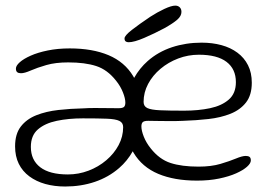

<svg xmlns="http://www.w3.org/2000/svg" viewBox="-20 -680 988 700"><path d="M234.5 -503.5Q317 -503.5 375.8 -478.8Q434.5 -454 465.5 -402.5Q467.5 -399 469 -396Q489 -431.5 518.5 -457.5Q556.5 -491 607 -507.8Q657.5 -524.5 715 -524.5Q754 -524.5 787.2 -515.5Q820.5 -506.5 845.5 -488Q870.5 -469.5 884.2 -442.2Q898 -415 898 -378.5Q898 -333.5 877 -306.5Q856 -279.5 820.2 -265.2Q784.5 -251 739.8 -246Q695 -241 647.5 -239.5Q628 -238.5 602 -238.5Q576 -238.5 553.5 -239Q531 -239.5 520.5 -239.5Q506 -239.5 500.8 -235Q495.5 -230.5 495.5 -219Q495.5 -204 504.2 -181.8Q513 -159.5 529.5 -139Q561 -99 601.8 -85.8Q642.5 -72.5 704 -72.5Q750 -72.5 783.8 -82.5Q817.5 -92.5 840.2 -102Q863 -111.5 876 -111.5Q885 -111.5 889.8 -108Q894.5 -104.5 894.5 -95Q894.5 -84.5 880.5 -72Q866.5 -59.5 840.8 -48Q815 -36.5 778.8 -29Q742.5 -21.5 698 -21.5Q615.5 -21.5 556.8 -46.2Q498 -71 467 -123Q465.5 -125.5 464 -128.5Q444 -93 414.5 -67.5Q376 -34 325.8 -17Q275.5 0 217.5 0Q178.5 0 145.2 -9.2Q112 -18.5 87 -37Q62 -55.5 48.5 -82.8Q35 -110 35 -146.5Q35 -191.5 55.8 -218.5Q76.5 -245.5 112.2 -259.8Q148 -274 192.8 -279Q237.5 -284 285 -285Q304.5 -286.5 330.5 -286.2Q356.5 -286 379.2 -285.8Q402 -285.5 412 -285.5Q426.5 -285.5 431.8 -290Q437 -294.5 437 -306Q437 -321 428.2 -343.2Q419.5 -365.5 403 -386Q371.5 -426 330.8 -439.2Q290 -452.5 228.5 -452.5Q182.5 -452.5 148.8 -442.8Q115 -433 92.2 -423Q69.5 -413 56.5 -413Q47.5 -413 42.8 -416.8Q38 -420.5 38 -430Q38 -440.5 52 -453Q66 -465.5 91.8 -477Q117.5 -488.5 154 -496Q190.5 -503.5 234.5 -503.5ZM282 -248.5Q230 -248.5 187 -239.5Q144 -230.5 118.2 -208.2Q92.5 -186 92.5 -144.5Q92.5 -96.5 126.8 -70.2Q161 -44 227.5 -44Q266.5 -44 302.8 -57.8Q339 -71.5 367.5 -95.8Q396 -120 412.5 -151Q429 -182 429 -216.5Q429 -232.5 415.2 -239.2Q401.5 -246 369.5 -247.2Q337.5 -248.5 282 -248.5ZM651 -276.5Q703 -276.5 745.8 -285.5Q788.5 -294.5 814.2 -317Q840 -339.5 840 -380.5Q840 -428.5 805.8 -454.5Q771.5 -480.5 705 -480.5Q666 -480.5 629.8 -466.8Q593.5 -453 565 -429Q536.5 -405 520 -374Q503.5 -343 503.5 -308.5Q503.5 -292.5 517.2 -286Q531 -279.5 563.2 -278Q595.5 -276.5 651 -276.5ZM449 -526Q442 -526 438 -529.2Q434 -532.5 434 -540Q434 -550 460.5 -570.8Q487 -591.5 528 -619Q553.5 -635.5 579.2 -647.5Q605 -659.5 619 -659.5Q629 -659.5 635.2 -653.5Q641.5 -647.5 641.5 -636.5Q641.5 -621.5 626.2 -608.2Q611 -595 580 -577.5Q543.5 -558 506.2 -542Q469 -526 449 -526Z"/></svg>

Font: Gluten Thin ExtraLight
Style: Regular
Weight: 250
Version: Version 1.300